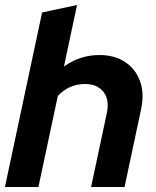

<svg xmlns="http://www.w3.org/2000/svg" viewBox="-22 -750 624 770"><path d="M-2.2 0 146.8 -700 286.9 -729.9 234.5 -483.2Q298.8 -529.3 376.2 -529.3Q438.1 -529.3 480.4 -500.9Q522.7 -472.5 540 -423.3Q557.4 -374.2 543.7 -311.3L477.5 0H343.3L406.7 -298Q417.4 -349.8 393 -381.5Q368.6 -413.1 318.6 -413.1Q286.9 -413.1 259.7 -401.2Q232.5 -389.3 209.9 -365.3L132.1 0Z"/></svg>

Font: Red Hat Display VF
Style: Italic
Weight: 300
Italic angle: -12°
Designer: Pentagram, MCKL
Foundry: Pentagram, MCKL
Version: Version 1.023